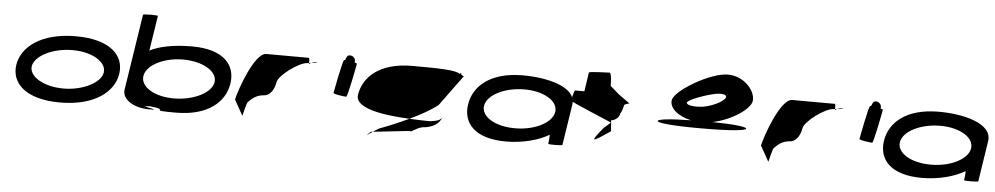

<svg xmlns="http://www.w3.org/2000/svg" viewBox="-43 -1169 8332 1607"><g transform="rotate(5 4123.0 -366.0)"><path d="M86 -274C63 -121 187 8 477 8C767 8 928 -121 951 -274C975 -428 853 -556 563 -556C273 -556 110 -428 86 -274ZM216 -274C230 -362 379 -438 545 -438C711 -438 835 -362 821 -274C808 -188 661 -111 495 -111C329 -111 203 -188 216 -274Z M1007 -146C995 -66 1093 0 1223 0C1368 0 1096 -23 1233 -26C1420 -6 1194 8 1452 8C1721 8 1861 -118 1885 -274C1909 -430 1807 -556 1538 -556C1389 -556 1264 -532 1185 -490L1231 -785C1232 -792 1107 -792 1106 -784ZM1154 -274C1168 -366 1311 -440 1474 -440C1638 -440 1766 -366 1752 -274C1738 -184 1590 -109 1423 -109C1257 -109 1140 -184 1154 -274Z M1935 -145 2008 -14C2007 -6 2035 -135 2046 -135C2057 -142 2091 -194 2171 -201C2223 -201 2259 -258 2268 -318C2277 -378 2445 -501 2513 -501C2513 -501 2518 -502 2526 -503C2527 -520 2526 -546 2520 -546C2520 -546 2304 -547 2162 -547C2064 -547 1952 -225 1935 -145ZM2526 -503C2526 -498 2525 -494 2525 -491C2525 -494 2532 -500 2542 -505C2536 -504 2531 -504 2526 -503ZM2542 -505C2573 -510 2613 -517 2586 -517C2570 -517 2554 -511 2542 -505Z M2752 -272C2750 -260 2847 -249 2860 -249C2872 -249 2923 -518 2925 -530C2926 -534 2918 -538 2905 -541C2907 -548 2908 -556 2905 -564C2899 -588 2872 -602 2848 -594C2842 -594 2833 -578 2824 -554H2817C2804 -554 2754 -284 2752 -272Z M2957 -274C2939 -158 3181 -122 3403 -111C3495 -154 3577 -201 3636 -246L3825 -504C3832 -504 3801 -512 3803 -522C3805 -533 3797 -530 3788 -522C3757 -552 3602 -554 3387 -554C3119 -554 2981 -428 2957 -274ZM3090 26C3040 76 3049 62 3107 24ZM3107 24 3415 -10C3430 6 3474 -52 3541 -52C3592 -60 3656 -84 3676 -146C3665 -124 3637 -113 3576 -106C3542 -106 3479 -107 3403 -111C3320 -72 3234 -36 3158 -8C3137 4 3120 15 3107 24Z M3882 -274C3858 -118 3959 8 4225 8C4364 8 4497 -28 4584 -80C4589 -76 4579 -4 4579 -4C4578 3 4697 2 4698 -5L4751 -347C4774 -500 4517 -558 4311 -556C4045 -554 3906 -430 3882 -274ZM4016 -274C4030 -366 4176 -440 4342 -440C4506 -440 4628 -366 4614 -274C4600 -184 4458 -109 4291 -109C4119 -109 4002 -184 4016 -274Z M4737 -382C4735 -371 5094 -226 5086 -226L5030 -177C4912 -34 4946 -54 5093 -154L5086 -246C5102 -246 5151 -261 5159 -314C5166 -314 5182 -371 5184 -382C5186 -392 5233 -400 5226 -400L5131 -468L5057 -533C5058 -540 5057 -642 5038 -642C5019 -642 4867 -636 4866 -628L4842 -468H4764C4757 -468 4739 -392 4737 -382Z M5475 -274C5473 -258 5590 -244 5842 -244C6094 -244 6216 -258 6218 -274C6220 -289 6128 -302 5932 -305C6095 -338 6243 -442 6253 -509C6265 -590 6169 -712 6026 -712C5880 -712 5590 -540 5577 -458C5567 -395 5636 -329 5752 -304C5570 -301 5477 -289 5475 -274ZM5705 -449C5709 -474 5869 -530 5938 -542C6007 -555 6047 -538 6019 -507C5994 -476 5914 -438 5842 -426C5770 -416 5701 -426 5705 -449Z M6354 -145 6427 -14C6426 -6 6454 -135 6465 -135C6476 -142 6510 -194 6590 -201C6642 -201 6678 -258 6687 -318C6696 -378 6864 -501 6932 -501C6932 -501 6937 -502 6945 -503C6946 -520 6945 -546 6939 -546C6939 -546 6723 -547 6581 -547C6483 -547 6371 -225 6354 -145ZM6945 -503C6945 -498 6944 -494 6944 -491C6944 -494 6951 -500 6961 -505C6955 -504 6950 -504 6945 -503ZM6961 -505C6992 -510 7032 -517 7005 -517C6989 -517 6973 -511 6961 -505Z M7171 -272C7169 -260 7266 -249 7279 -249C7291 -249 7342 -518 7344 -530C7345 -534 7337 -538 7324 -541C7326 -548 7327 -556 7324 -564C7318 -588 7291 -602 7267 -594C7261 -594 7252 -578 7243 -554H7236C7223 -554 7173 -284 7171 -272Z M7376 -274C7352 -118 7453 8 7719 8C7858 8 7991 -28 8078 -80C8083 -76 8073 -4 8073 -4C8072 3 8191 2 8192 -5L8245 -347C8268 -500 8011 -558 7805 -556C7539 -554 7400 -430 7376 -274ZM7510 -274C7524 -366 7670 -440 7836 -440C8000 -440 8122 -366 8108 -274C8094 -184 7952 -109 7785 -109C7613 -109 7496 -184 7510 -274Z"/></g></svg>

Font: Ampere
Style: UltExtIta
Weight: 400
Version: Version 1